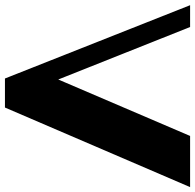

<svg xmlns="http://www.w3.org/2000/svg" viewBox="-26 -744 770 757"><g transform="rotate(90 358.5 -365.0)"><path d="M289 0 0 -730H86L304.5 -181.2L281.5 -183.5L515.5 -730H717.2L403.5 0Z"/></g></svg>

Font: Savate ExtraLight
Style: Regular
Weight: 200
Designer: Max Esnée
Foundry: Plomb Type
Version: Version 2.000